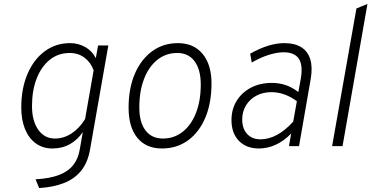

<svg xmlns="http://www.w3.org/2000/svg" viewBox="-20 -742 1886 975"><path d="M179 213 160.5 168.5Q233 164.5 279.8 146.5Q326.5 128.5 352 96Q377.5 63.5 385 17L400.5 -71.5Q375 -33 335.8 -10.5Q296.5 12 246.5 12Q197.5 12 162 -13.8Q126.5 -39.5 107.2 -86.2Q88 -133 88 -196Q88 -292.5 119.5 -366.2Q151 -440 207 -481.5Q263 -523 336 -523Q378 -523 413.5 -502.8Q449 -482.5 466.5 -446.5L478 -511H530L437.5 16Q426 83 392.2 124.8Q358.5 166.5 304.8 187.5Q251 208.5 179 213ZM259 -38.5Q304 -38.5 343.5 -64.5Q383 -90.5 412 -137L455.5 -384.5Q441.5 -424.5 409.5 -448.8Q377.5 -473 334.5 -473Q275.5 -473 232.5 -438.2Q189.5 -403.5 166 -342.8Q142.5 -282 142.5 -203.5Q142.5 -128 174.2 -83.2Q206 -38.5 259 -38.5Z M802.5 12Q722 12 677.5 -42Q633 -96 633 -195.5Q633 -293 664.5 -366.8Q696 -440.5 752.5 -481.8Q809 -523 883.5 -523Q963.5 -523 1008.8 -468.5Q1054 -414 1054 -318.5Q1054 -219 1022.8 -144.8Q991.5 -70.5 934.8 -29.2Q878 12 802.5 12ZM807.5 -38.5Q864.5 -38.5 908 -73Q951.5 -107.5 975.5 -169.2Q999.5 -231 999.5 -312.5Q999.5 -388.5 968.2 -430.8Q937 -473 880 -473Q822.5 -473 779 -438.2Q735.5 -403.5 711.5 -341.2Q687.5 -279 687.5 -196.5Q687.5 -121 718.8 -79.8Q750 -38.5 807.5 -38.5Z M1295 12Q1231 12 1193.2 -26.8Q1155.5 -65.5 1155.5 -132Q1155.5 -187.5 1181.8 -230Q1208 -272.5 1254.2 -296.8Q1300.5 -321 1360.5 -321Q1398.5 -321 1431.8 -309.5Q1465 -298 1495 -274.5L1506 -334Q1520 -407 1498.8 -441.8Q1477.5 -476.5 1420 -476.5Q1386 -476.5 1343.8 -463Q1301.5 -449.5 1258.5 -424.5L1250.5 -469.5Q1298.5 -496.5 1341.8 -509.8Q1385 -523 1423.5 -523Q1477 -523 1510.5 -501.8Q1544 -480.5 1556 -439.5Q1568 -398.5 1557.5 -339L1498.5 0H1447.5L1458.5 -64Q1423 -27 1381.2 -7.5Q1339.5 12 1295 12ZM1302.5 -34.5Q1345 -34.5 1387 -57.2Q1429 -80 1469 -124.5L1487.5 -228Q1457.5 -250.5 1424.8 -262.2Q1392 -274 1358.5 -274Q1315 -274 1281.5 -256Q1248 -238 1229 -206.5Q1210 -175 1210 -134.5Q1210 -89 1235 -61.8Q1260 -34.5 1302.5 -34.5Z M1666.5 0 1790 -699 1846 -722 1719.5 0Z"/></svg>

Font: Overpass ExtraLight
Style: Italic
Weight: 250
Italic angle: -10°
Designer: Delve Withrington, Dave Bailey, Thomas Jockin
Foundry: Delve Fonts LLC
Version: Version 4.000